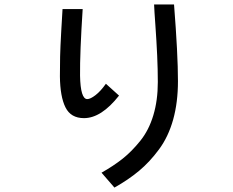

<svg xmlns="http://www.w3.org/2000/svg" viewBox="-20 -766 1040 856"><path d="M247.1 -425.8Q247.1 -473.6 248 -514.6Q249 -555.7 252.9 -625Q256.8 -694.3 258.8 -725.6H348.6Q335.9 -530.3 336.9 -428.7Q338.9 -324.2 369.1 -324.2Q382.8 -324.2 405.8 -341.8Q428.7 -359.4 452.1 -392.6L510.7 -339.8Q431.6 -239.3 354.5 -239.3Q295.9 -239.3 272 -287.1Q248 -335 247.1 -425.8ZM432.6 3.9Q486.3 -26.4 526.9 -58.6Q567.4 -90.8 605.5 -138.2Q643.6 -185.5 663.6 -252Q683.6 -318.4 683.6 -400.4Q683.6 -455.1 680.7 -519.5Q677.7 -584 672.9 -651.4Q668 -718.8 667 -746.1H755.9Q773.4 -523.4 773.4 -404.3Q773.4 -309.6 752 -232.9Q730.5 -156.2 689 -100.1Q647.5 -43.9 600.1 -4.4Q552.7 35.2 490.2 70.3Z"/></svg>

Font: Gothic A1 Medium
Style: Regular
Weight: 500
Designer: HanYang I&C Co.,Ltd.
Foundry: HanYang I&C Co.,Ltd.
Version: Version 2.50